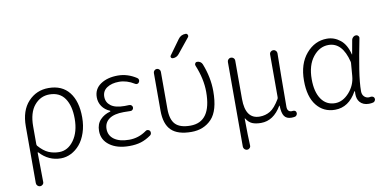

<svg xmlns="http://www.w3.org/2000/svg" viewBox="-86 -1039 3022 1504"><g transform="rotate(-10 1424.5 -287.0)"><path d="M94.7 170.9V-279.3Q94.7 -405.3 159.7 -475.1Q224.6 -544.9 321.3 -544.9Q428.7 -544.9 485.4 -472.7Q542 -400.4 542 -273.4Q542 -207 523.4 -151.9Q504.9 -96.7 474.1 -60.5Q443.4 -24.4 404.3 -4.9Q365.2 14.6 323.2 14.6Q225.6 14.6 155.3 -62.5Q153.3 -64.5 151.9 -63.5Q150.4 -62.5 150.4 -60.5Q152.3 62.5 153.3 170.9Q154.3 183.6 145.5 192.4Q136.7 201.2 124.5 201.2Q112.3 201.2 103.5 192.4Q94.7 183.6 94.7 170.9ZM318.4 -36.1Q387.7 -36.1 435.1 -102.1Q482.4 -168 482.4 -273.4Q482.4 -375 441.9 -434.6Q401.4 -494.1 319.3 -494.1Q248 -494.1 199.7 -436.5Q151.4 -378.9 151.4 -269.5V-128.9Q151.4 -121.1 155.3 -115.2Q195.3 -69.3 234.4 -52.7Q273.4 -36.1 318.4 -36.1Z M867.2 12.7Q770.5 12.7 711.9 -30.3Q653.3 -73.2 653.3 -144.5Q653.3 -199.2 685.1 -232.9Q716.8 -266.6 765.6 -279.3Q767.6 -280.3 767.6 -282.7Q767.6 -285.2 765.6 -286.1Q725.6 -302.7 703.6 -335Q681.6 -367.2 681.6 -407.2Q681.6 -473.6 735.8 -510.3Q790 -546.9 873 -546.9Q950.2 -546.9 1020.5 -501Q1029.3 -495.1 1031.2 -485.4Q1033.2 -475.6 1027.3 -466.8Q1022.5 -458 1012.7 -456.1Q1002.9 -454.1 995.1 -460Q935.5 -497.1 874 -497.1Q815.4 -497.1 777.8 -472.2Q740.2 -447.3 740.2 -401.4Q740.2 -356.4 775.9 -329.6Q811.5 -302.7 884.8 -302.7Q908.2 -302.7 921.9 -303.7Q932.6 -303.7 939.9 -296.9Q947.3 -290 947.3 -279.8Q947.3 -269.5 939.9 -262.2Q932.6 -254.9 921.9 -255.9Q893.6 -256.8 869.1 -256.8Q793 -256.8 753.4 -228.5Q713.9 -200.2 713.9 -149.4Q713.9 -96.7 756.8 -66.4Q799.8 -36.1 875 -36.1Q950.2 -36.1 1012.7 -81.1Q1020.5 -87.9 1030.8 -85.9Q1041 -84 1046.9 -76.2Q1050.8 -69.3 1050.8 -61.5Q1050.8 -47.9 1040 -40Q1000 -11.7 960 0.5Q919.9 12.7 867.2 12.7Z M1393.6 -746.1Q1415 -776.4 1453.1 -776.4Q1463.9 -776.4 1468.8 -766.1Q1473.6 -755.9 1466.8 -747.1L1371.1 -628.9Q1352.5 -605.5 1322.3 -605.5Q1312.5 -605.5 1308.1 -613.8Q1303.7 -622.1 1309.6 -629.9ZM1366.2 -11.7Q1256.8 -11.7 1206.1 -61.5Q1155.3 -111.3 1155.3 -217.8V-517.6Q1155.3 -528.3 1163.6 -536.6Q1171.9 -544.9 1183.1 -544.9Q1194.3 -544.9 1202.6 -536.6Q1210.9 -528.3 1210.9 -517.6V-221.7Q1210.9 -136.7 1247.6 -99.1Q1284.2 -61.5 1366.2 -61.5Q1533.2 -61.5 1533.2 -300.8Q1533.2 -404.3 1486.3 -517.6Q1482.4 -527.3 1487.8 -536.1Q1493.2 -544.9 1503.9 -544.9Q1517.6 -544.9 1528.8 -537.6Q1540 -530.3 1544.9 -517.6Q1588.9 -406.2 1588.9 -296.9Q1588.9 -142.6 1526.9 -77.1Q1464.8 -11.7 1366.2 -11.7Z M1771.5 201.2Q1758.8 201.2 1750 192.4Q1741.2 183.6 1741.2 170.9V-502Q1741.2 -513.7 1750 -522.5Q1758.8 -531.2 1770.5 -531.2Q1782.2 -531.2 1791 -522.9Q1799.8 -514.6 1799.8 -502V-197.3Q1799.8 -37.1 1913.1 -37.1Q1959 -37.1 1996.6 -59.6Q2034.2 -82 2074.2 -149.4Q2077.1 -156.2 2077.1 -163.1V-502Q2077.1 -514.6 2085.9 -522.9Q2094.7 -531.2 2106.4 -531.2Q2118.2 -531.2 2127 -522.5Q2135.7 -513.7 2135.7 -502Q2134.8 -471.7 2133.3 -314.5Q2131.8 -157.2 2131.8 -76.2Q2131.8 -55.7 2141.1 -45.4Q2150.4 -35.2 2167 -35.2Q2171.9 -35.2 2175.8 -36.1Q2185.5 -37.1 2193.4 -32.7Q2201.2 -28.3 2202.1 -19.5Q2203.1 -16.6 2203.1 -13.7Q2203.1 -5.9 2199.2 0Q2194.3 9.8 2184.6 11.7Q2171.9 14.6 2156.2 14.6Q2117.2 14.6 2099.6 -10.7Q2082 -36.1 2081.1 -93.8Q2081.1 -94.7 2079.6 -94.7Q2078.1 -94.7 2078.1 -94.7Q2014.6 13.7 1915 13.7Q1873 13.7 1845.2 2Q1817.4 -9.8 1796.9 -43Q1796.9 -43.9 1795.4 -43.5Q1793.9 -43 1793.9 -42Q1794.9 106.4 1798.8 171.9Q1799.8 183.6 1791.5 192.4Q1783.2 201.2 1771.5 201.2Z M2503.9 12.7Q2413.1 12.7 2357.9 -56.2Q2302.7 -125 2302.7 -253.9Q2302.7 -387.7 2371.1 -467.3Q2439.5 -546.9 2536.1 -546.9Q2593.8 -546.9 2641.1 -509.3Q2688.5 -471.7 2708 -391.6Q2708 -390.6 2709 -390.6Q2710 -390.6 2710 -391.6L2730.5 -504.9Q2733.4 -516.6 2743.2 -524.9Q2752.9 -533.2 2764.6 -533.2Q2776.4 -533.2 2783.7 -524.4Q2791 -515.6 2788.1 -504.9Q2760.7 -368.2 2744.6 -265.1Q2728.5 -162.1 2728.5 -94.7Q2728.5 -68.4 2743.7 -52.7Q2758.8 -37.1 2781.2 -37.1Q2788.1 -37.1 2796.9 -39.1Q2805.7 -40 2814 -35.6Q2822.3 -31.2 2824.2 -22.5Q2825.2 -18.6 2825.2 -15.6Q2825.2 -8.8 2821.3 -2.9Q2816.4 6.8 2806.6 8.8Q2791 12.7 2772.5 12.7Q2726.6 12.7 2701.2 -16.6Q2680.7 -41 2680.7 -81.1Q2680.7 -90.8 2681.6 -101.6Q2681.6 -103.5 2679.7 -103.5Q2677.7 -103.5 2676.8 -102.5Q2613.3 12.7 2503.9 12.7ZM2513.7 -38.1Q2574.2 -38.1 2625 -94.2Q2675.8 -150.4 2681.6 -225.6L2689.5 -323.2Q2690.4 -331.1 2688.5 -337.9Q2649.4 -496.1 2539.1 -496.1Q2467.8 -496.1 2416 -430.7Q2364.3 -365.2 2364.3 -253.9Q2364.3 -153.3 2403.8 -95.7Q2443.4 -38.1 2513.7 -38.1Z"/></g></svg>

Font: irohamaru Light
Style: Regular
Weight: 200
Designer: [Source Han Sans]
Ryoko NISHIZUKA  (kana & ideographs); Paul D. Hunt (Latin, Greek & Cyrillic); Wenlong ZHANG  (bopomofo
Version: Version 1.01